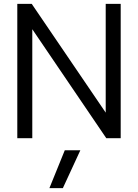

<svg xmlns="http://www.w3.org/2000/svg" viewBox="-20 -719 718 999"><path d="M70 -699H145L530 -133V-699H608V0H533L148 -567V0H70ZM317 63H398L307 260H237Z"/></svg>

Font: Prompt Light
Style: Regular
Weight: 300
Designer: Katatrad Team
Foundry: CadsonDemak
Version: Version 1.001